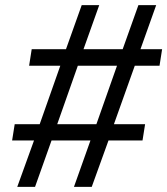

<svg xmlns="http://www.w3.org/2000/svg" viewBox="-20 -725 649 745"><path d="M47 0 112 -180H27L37 -243H134L214 -470H93L103 -534H236L297 -705H365L304 -534H456L517 -705H586L525 -534H609L599 -470H503L422 -243H543L533 -180H401L336 0H267L331 -180H180L116 0ZM202 -243H354L434 -470H282Z"/></svg>

Font: Nunito Sans 12pt Medium
Style: Italic
Weight: 500
Italic angle: -9°
Designer: Vernon Adams
Foundry: Vernon Adams
Version: Version 3.101;gftools[0.9.27]